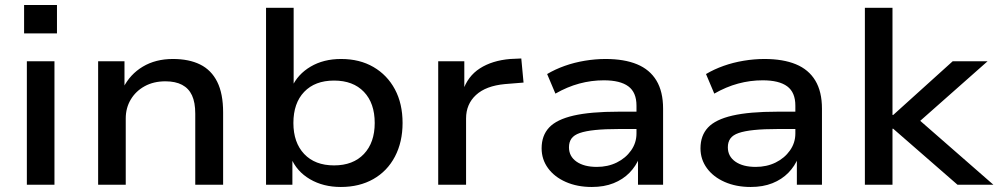

<svg xmlns="http://www.w3.org/2000/svg" viewBox="-20 -736 3978 765"><path d="M76 -603V-716H207V-603ZM87 0V-492H197V0Z M371 0V-492H476V-386H471Q498 -440 549 -470.5Q600 -501 669 -501Q733 -501 777.5 -479Q822 -457 845.5 -410Q869 -363 869 -288V0H758V-283Q758 -328 745 -356Q732 -384 705.5 -398Q679 -412 639 -412Q592 -412 556.5 -392.5Q521 -373 501 -339.5Q481 -306 481 -264V0Z M1338 9Q1268 9 1215 -22Q1162 -53 1139 -108H1145V0H1040V-705H1150V-389H1143Q1166 -440 1217.5 -470.5Q1269 -501 1339 -501Q1413 -501 1468 -469Q1523 -437 1553.5 -380Q1584 -323 1584 -246Q1584 -170 1553.5 -112Q1523 -54 1467.5 -22.5Q1412 9 1338 9ZM1311 -77Q1387 -77 1430 -122.5Q1473 -168 1473 -246Q1473 -325 1430 -370Q1387 -415 1311 -415Q1235 -415 1192 -370Q1149 -325 1149 -246Q1149 -168 1192 -122.5Q1235 -77 1311 -77Z M1726 0V-492H1830V-373H1824Q1843 -432 1892 -463.5Q1941 -495 2013 -501L2057 -503L2066 -407L1992 -401Q1916 -394 1876.5 -357.5Q1837 -321 1837 -264V0Z M2338 9Q2280 9 2234.5 -11Q2189 -31 2163.5 -66Q2138 -101 2138 -145Q2138 -196 2168 -228Q2198 -260 2265.5 -275.5Q2333 -291 2444 -291H2532V-222H2448Q2390 -222 2351.5 -218Q2313 -214 2290 -206Q2267 -198 2257 -184Q2247 -170 2247 -149Q2247 -113 2277 -92Q2307 -71 2358 -71Q2402 -71 2437.5 -88.5Q2473 -106 2494.5 -136.5Q2516 -167 2516 -204V-315Q2516 -368 2483.5 -392Q2451 -416 2386 -416Q2336 -416 2288 -403Q2240 -390 2193 -363L2160 -441Q2192 -460 2230 -473.5Q2268 -487 2310 -494Q2352 -501 2393 -501Q2467 -501 2518 -480Q2569 -459 2595.5 -415Q2622 -371 2622 -303V0H2522V-109H2528Q2514 -74 2488 -47.5Q2462 -21 2424.5 -6Q2387 9 2338 9Z M2971 9Q2913 9 2867.5 -11Q2822 -31 2796.5 -66Q2771 -101 2771 -145Q2771 -196 2801 -228Q2831 -260 2898.5 -275.5Q2966 -291 3077 -291H3165V-222H3081Q3023 -222 2984.5 -218Q2946 -214 2923 -206Q2900 -198 2890 -184Q2880 -170 2880 -149Q2880 -113 2910 -92Q2940 -71 2991 -71Q3035 -71 3070.5 -88.5Q3106 -106 3127.5 -136.5Q3149 -167 3149 -204V-315Q3149 -368 3116.5 -392Q3084 -416 3019 -416Q2969 -416 2921 -403Q2873 -390 2826 -363L2793 -441Q2825 -460 2863 -473.5Q2901 -487 2943 -494Q2985 -501 3026 -501Q3100 -501 3151 -480Q3202 -459 3228.5 -415Q3255 -371 3255 -303V0H3155V-109H3161Q3147 -74 3121 -47.5Q3095 -21 3057.5 -6Q3020 9 2971 9Z M3426 0V-705H3536V-278H3539L3776 -492H3915L3621 -232L3622 -276L3938 0H3795L3539 -223H3536V0Z"/></svg>

Font: Nunito Sans 10pt SemiExpanded SemiBold
Style: Regular
Weight: 600
Width: 6
Designer: Vernon Adams
Foundry: Vernon Adams
Version: Version 3.101;gftools[0.9.27]